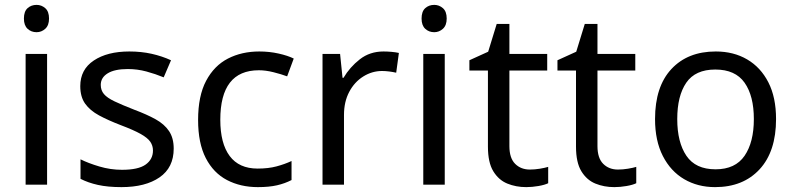

<svg xmlns="http://www.w3.org/2000/svg" viewBox="-20 -757 3255 787"><path d="M130 -737Q150 -737 165.5 -723.5Q181 -710 181 -681Q181 -653 165.5 -639Q150 -625 130 -625Q108 -625 93 -639Q78 -653 78 -681Q78 -710 93 -723.5Q108 -737 130 -737ZM173 -536V0H85V-536Z M692 -148Q692 -70 634 -30Q576 10 478 10Q422 10 381.5 1Q341 -8 310 -24V-104Q342 -88 387.5 -74.5Q433 -61 480 -61Q547 -61 577 -82.5Q607 -104 607 -140Q607 -160 596 -176Q585 -192 556.5 -208Q528 -224 475 -244Q423 -264 386 -284Q349 -304 329 -332Q309 -360 309 -404Q309 -472 364.5 -509Q420 -546 510 -546Q559 -546 601.5 -536.5Q644 -527 681 -510L651 -440Q617 -454 580 -464Q543 -474 504 -474Q450 -474 421.5 -456.5Q393 -439 393 -409Q393 -387 406 -371.5Q419 -356 449.5 -341.5Q480 -327 531 -307Q582 -288 618 -268Q654 -248 673 -219.5Q692 -191 692 -148Z M1037 10Q966 10 910.5 -19Q855 -48 823.5 -109Q792 -170 792 -265Q792 -364 825 -426Q858 -488 914.5 -517Q971 -546 1043 -546Q1084 -546 1122 -537.5Q1160 -529 1184 -517L1157 -444Q1133 -453 1101 -461Q1069 -469 1041 -469Q883 -469 883 -266Q883 -169 921.5 -117.5Q960 -66 1036 -66Q1080 -66 1113.5 -75Q1147 -84 1175 -97V-19Q1148 -5 1115.5 2.5Q1083 10 1037 10Z M1552 -546Q1567 -546 1584.5 -544.5Q1602 -543 1615 -540L1604 -459Q1591 -462 1575.5 -464Q1560 -466 1546 -466Q1505 -466 1469 -443.5Q1433 -421 1411.5 -380.5Q1390 -340 1390 -286V0H1302V-536H1374L1384 -438H1388Q1414 -482 1455 -514Q1496 -546 1552 -546Z M1760 -737Q1780 -737 1795.5 -723.5Q1811 -710 1811 -681Q1811 -653 1795.5 -639Q1780 -625 1760 -625Q1738 -625 1723 -639Q1708 -653 1708 -681Q1708 -710 1723 -723.5Q1738 -737 1760 -737ZM1803 -536V0H1715V-536Z M2152 -62Q2172 -62 2193 -65.5Q2214 -69 2227 -73V-6Q2213 1 2187 5.5Q2161 10 2137 10Q2095 10 2059.5 -4.5Q2024 -19 2002 -55Q1980 -91 1980 -156V-468H1904V-510L1981 -545L2016 -659H2068V-536H2223V-468H2068V-158Q2068 -109 2091.5 -85.5Q2115 -62 2152 -62Z M2513 -62Q2533 -62 2554 -65.5Q2575 -69 2588 -73V-6Q2574 1 2548 5.5Q2522 10 2498 10Q2456 10 2420.5 -4.5Q2385 -19 2363 -55Q2341 -91 2341 -156V-468H2265V-510L2342 -545L2377 -659H2429V-536H2584V-468H2429V-158Q2429 -109 2452.5 -85.5Q2476 -62 2513 -62Z M3161 -269Q3161 -136 3093.5 -63Q3026 10 2911 10Q2840 10 2784.5 -22.5Q2729 -55 2697 -117.5Q2665 -180 2665 -269Q2665 -402 2732 -474Q2799 -546 2914 -546Q2987 -546 3042.5 -513.5Q3098 -481 3129.5 -419.5Q3161 -358 3161 -269ZM2756 -269Q2756 -174 2793.5 -118.5Q2831 -63 2913 -63Q2994 -63 3032 -118.5Q3070 -174 3070 -269Q3070 -364 3032 -418Q2994 -472 2912 -472Q2830 -472 2793 -418Q2756 -364 2756 -269Z"/></svg>

Font: Noto Sans Carian
Style: Regular
Weight: 400
Designer: Monotype Design Team
Foundry: Monotype Imaging Inc.
Version: Version 2.002; ttfautohint (v1.8.4.7-5d5b)